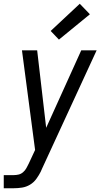

<svg xmlns="http://www.w3.org/2000/svg" viewBox="-36 -788 556 1023"><path d="M-16 215V145H37Q50 145 63 142Q76 139 87 129.5Q98 120 104.5 108Q111 96 117 84L151 11L81 -520H162L210 -107L397 -520H479L187 113Q186 116 184.5 119Q183 122 182 124V125Q172 145 158 164.5Q144 184 124 196Q104 208 81.5 211.5Q59 215 37 215ZM278 -577 234 -623 389 -768 443 -712Z"/></svg>

Font: Iosevka SS04 Oblique
Style: Regular
Weight: 400
Italic angle: -9°
Monospace: yes
Designer: Belleve Invis
Foundry: Belleve Invis
Version: Version 19.0.0; ttfautohint (v1.8.4)